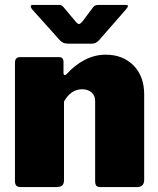

<svg xmlns="http://www.w3.org/2000/svg" viewBox="-20 -763 644 783"><path d="M41 -25V-507Q41 -518 46 -524Q51 -530 60 -530H221Q239 -530 239 -510V-465Q239 -457 244 -457Q248 -457 252 -461Q285 -498 326 -519Q367 -540 411 -540Q481 -540 524.5 -496Q568 -452 568 -378V-30Q568 0 538 0H391Q378 0 373 -5.5Q368 -11 368 -25V-351Q368 -373 353.5 -386Q339 -399 315 -399Q269 -399 241 -349V-29Q241 -13 233.5 -6.5Q226 0 208 0H67Q53 0 47 -5.5Q41 -11 41 -25ZM387 -743H492Q502 -743 502 -738Q502 -735 494 -725L383 -598Q377 -592 370.5 -588.5Q364 -585 355 -585H260Q246 -585 238 -588.5Q230 -592 223 -600L111 -725Q105 -733 105 -737Q105 -743 114 -743H213H219Q226 -743 230 -741.5Q234 -740 239 -734L285 -679Q296 -665 302 -665Q308 -665 319 -679L360 -734Q365 -740 370.5 -741.5Q376 -743 387 -743Z"/></svg>

Font: Libre Franklin Black
Style: Regular
Weight: 900
Designer: Pablo Impallari, Rodrigo Fuenzalida
Foundry: Impallari Type
Version: Version 1.002; ttfautohint (v1.5)